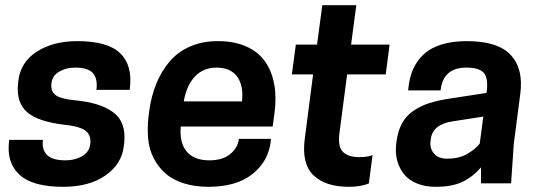

<svg xmlns="http://www.w3.org/2000/svg" viewBox="-20 -700 2065 733"><path d="M229 -87.9Q268.1 -87.9 296.6 -105.7Q325.2 -123.5 325.2 -160.2Q325.2 -189 303 -203.4Q280.8 -217.8 231 -223.1Q125 -234.9 83.3 -272Q41.5 -309.1 48.8 -380.9L49.8 -390.1Q58.1 -462.9 120.6 -502.9Q183.1 -543 274.9 -543Q390.1 -543 438 -497.6Q485.8 -452.1 476.1 -366.2L475.1 -356.9H348.1Q353.5 -398.9 335.2 -420.4Q316.9 -441.9 267.1 -441.9Q231 -441.9 203.4 -424.8Q175.8 -407.7 175.8 -373Q175.8 -347.2 195.8 -334.5Q215.8 -321.8 268.1 -316.9Q315.9 -312 350.3 -301.5Q384.8 -291 410.6 -272.5Q436.5 -253.9 447.5 -224.1Q458.5 -194.3 454.1 -153.8L453.1 -145Q445.8 -74.7 383.5 -30.8Q321.3 13.2 221.2 13.2Q104.5 13.2 54.9 -32.5Q5.4 -78.1 14.2 -157.2L15.1 -166H144Q138.7 -129.9 159.2 -108.9Q179.7 -87.9 229 -87.9Z M1021 -216.8H669.9Q665 -153.3 693.4 -120.6Q721.7 -87.9 778.8 -87.9Q830.6 -87.9 859.4 -112.1Q888.2 -136.2 892.1 -169.9H1014.6L1013.7 -161.1Q1004.9 -84 943.6 -35.4Q882.3 13.2 775.9 13.2Q722.7 13.2 680.4 -0.5Q638.2 -14.2 611.1 -38.3Q584 -62.5 566.7 -96.2Q549.3 -129.9 545.7 -169.9Q542 -210 546.9 -254.9L549.8 -276.9Q557.6 -334 576.9 -381.1Q596.2 -428.2 627.4 -465.1Q658.7 -502 705.8 -522.5Q752.9 -543 812 -543Q874 -543 919.9 -522.7Q965.8 -502.4 991.7 -465.6Q1017.6 -428.7 1026.9 -378.4Q1036.1 -328.1 1027.8 -267.1ZM806.6 -441.9Q756.8 -441.9 724.6 -408.4Q692.4 -375 681.6 -313H903.8Q910.6 -373 885.3 -407.5Q859.9 -441.9 806.6 -441.9Z M1320.3 -529.8H1467.3L1452.6 -416H1305.2L1275.4 -188Q1269.5 -138.7 1290 -119.4Q1310.5 -100.1 1350.6 -100.1Q1384.3 -100.1 1402.3 -107.9L1388.2 0Q1358.4 13.2 1311.5 13.2Q1222.7 13.2 1176.8 -30.8Q1130.9 -74.7 1143.6 -170.9L1175.3 -416H1094.2L1109.4 -529.8H1190.4L1210.4 -680.2H1340.3Z M1816.4 0V-61Q1784.7 -24.4 1745.1 -5.6Q1705.6 13.2 1643.1 13.2Q1602.5 13.2 1571.3 0.2Q1540 -12.7 1522.2 -35.2Q1504.4 -57.6 1496.6 -86.2Q1488.8 -114.7 1492.2 -147L1493.2 -155.8Q1498 -197.3 1513.9 -227.3Q1529.8 -257.3 1557.1 -276.1Q1584.5 -294.9 1616.9 -305.7Q1649.4 -316.4 1694.3 -323.2L1837.4 -345.2L1838.4 -353Q1844.2 -401.4 1827.1 -421.6Q1810.1 -441.9 1760.3 -441.9Q1671.4 -441.9 1662.1 -355H1538.1L1539.1 -363.8Q1542.5 -394.5 1550.8 -419.7Q1559.1 -444.8 1575.9 -468.3Q1592.8 -491.7 1616.9 -507.8Q1641.1 -523.9 1678 -533.4Q1714.8 -543 1762.2 -543Q1880.9 -543 1929.9 -490Q1979 -437 1966.3 -341.8L1941.4 -149.9L1931.2 0ZM1688.5 -94.2Q1731 -94.2 1762.2 -111.6Q1793.5 -128.9 1811.5 -151.9L1825.2 -254.9L1708.5 -236.8Q1631.3 -225.6 1624.5 -168L1623.5 -159.2Q1620.6 -132.3 1637.2 -113.3Q1653.8 -94.2 1688.5 -94.2Z"/></svg>

Font: Cooper Hewitt
Style: Semibold Italic
Weight: 710
Designer: Village Type and Design LLC
Foundry: Cooper Hewitt Smithsonian Design Museum
Version: 1.000